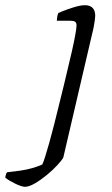

<svg xmlns="http://www.w3.org/2000/svg" viewBox="-153 -520 432 740"><path d="M-57 200Q-63 200 -73.5 196.5Q-84 193 -96 187Q-108 181 -118 175Q-128 169 -133 164Q-131 156 -130 152Q-129 148 -126 144Q-98 141 -74 137.5Q-50 134 -29 128Q-8 122 10 114Q14 106 21 84Q28 62 37 30Q46 -2 55.5 -39.5Q65 -77 74.5 -116Q84 -155 93 -191Q99 -217 107.5 -252Q116 -287 124 -322Q132 -357 137 -384.5Q142 -412 142 -422Q142 -433 136 -436.5Q130 -440 119 -440H66Q66 -445 67.5 -454.5Q69 -464 72 -470Q90 -478 108.5 -484.5Q127 -491 144 -495.5Q161 -500 174 -500Q194 -500 204 -489.5Q214 -479 214 -459Q214 -453 212.5 -442.5Q211 -432 208.5 -418Q206 -404 202 -389L91 87Q86 97 68.5 116Q51 135 28 154Q5 173 -18 186.5Q-41 200 -57 200Z"/></svg>

Font: Texturina Medium 12pt Thin
Style: Italic
Weight: 250
Italic angle: -11°
Version: Version 1.002